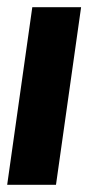

<svg xmlns="http://www.w3.org/2000/svg" viewBox="-24 -515 246 535"><path d="M-4 0 66 -495H202L132 0Z"/></svg>

Font: Alumni Sans ExtraBold
Style: Italic
Weight: 800
Italic angle: -8°
Designer: Robert E. Leuschke
Foundry: Robert E. Leuschke
Version: Version 1.016